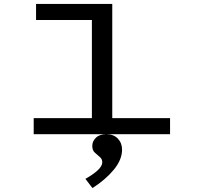

<svg xmlns="http://www.w3.org/2000/svg" viewBox="-20 -685 1040 980"><path d="M152 0V-82H449V-583H164V-665H553V-82H848V0ZM452 275 416 228Q458 204 480 183Q502 162 502 143Q502 127 489.5 116.5Q477 106 464 94Q451 82 451 60Q451 36 469.5 18Q488 0 523 0Q560 0 581.5 22.5Q603 45 603 79Q603 130 561 181Q519 232 452 275Z"/></svg>

Font: Inconsolata UltraExpanded Medium
Style: Regular
Weight: 500
Width: 9
Monospace: yes
Designer: Raph Levien, Cyreal, Brenton Simpson
Foundry: Raph Levien, Cyreal, Google
Version: Version 3.001; ttfautohint (v1.8.2.53-6de2)